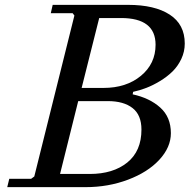

<svg xmlns="http://www.w3.org/2000/svg" viewBox="-20 -770 781 790"><path d="M189 -715.8 196.8 -750H506.8Q616.7 -750 678.5 -709.7Q740.2 -669.4 740.2 -590.8Q740.2 -557.6 726.1 -527.6Q711.9 -497.6 689.7 -475.8Q667.5 -454.1 638.4 -436.5Q609.4 -418.9 582 -408.4Q554.7 -397.9 527.8 -392.1L525.9 -381.8Q595.7 -366.7 639.4 -327.4Q683.1 -288.1 683.1 -222.2Q683.1 -164.1 635.7 -112.8Q588.4 -61.5 507.1 -30.8Q425.8 0 332 0H9.8L18.1 -34.2H107.9L121.1 -43.9L286.1 -706.1L278.8 -715.8ZM388.2 -695.8 315.9 -408.2H405.8Q499.5 -408.2 559.8 -458Q620.1 -507.8 620.1 -585.9Q620.1 -695.8 478 -695.8ZM423.8 -354H301.8L227.1 -54.2H349.1Q445.3 -54.2 503.7 -101.3Q562 -148.4 562 -236.8Q562 -296.9 525.4 -325.4Q488.8 -354 423.8 -354Z"/></svg>

Font: Happy Times at the IKOB New Game Plus Edition
Style: Italic
Weight: 400
Italic angle: -16°
Designer: Lucas Le Bihan
Foundry: Lucas Le Bihan
Version: Version 1.000;PS 1.0;hotconv 1.0.88;makeotf.lib2.5.647800